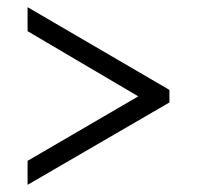

<svg xmlns="http://www.w3.org/2000/svg" viewBox="-20 -626 550 536"><path d="M57 -110 453 -340V-375L57 -606V-539L366 -357L57 -177Z"/></svg>

Font: Noto Serif Georgian SemiCondensed
Style: Regular
Weight: 400
Width: 4
Designer: Monotype Design Team, Akaki Razmadze
Foundry: Google LLC
Version: Version 2.003